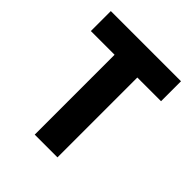

<svg xmlns="http://www.w3.org/2000/svg" viewBox="-220 -974 1122 1122"><g transform="rotate(45 341.0 -412.5)"><path d="M51 -660H247V0H435V-660H631V-825H51Z"/></g></svg>

Font: Sztylet
Style: Bd
Weight: 700
Foundry: Cannot Into Space Fonts, PlusOne Fonts
Version: Version 0.12